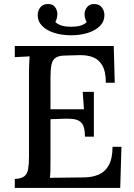

<svg xmlns="http://www.w3.org/2000/svg" viewBox="-20 -927 663 947"><path d="M399 -253Q399 -296 386.5 -315Q374 -334 349 -338.5Q324 -343 287 -341L229 -339V-131Q229 -104 228.5 -83.5Q228 -63 226 -50L398 -52Q437 -53 468 -66.5Q499 -80 517 -113Q535 -146 535 -203H579L573 0H53V-44Q86 -46 100.5 -58Q115 -70 119 -94Q123 -118 123 -155V-571Q123 -593 124 -613.5Q125 -634 126 -649Q109 -648 89 -647Q69 -646 53 -645V-700H541L546 -519H502Q502 -576 483.5 -606Q465 -636 435.5 -646Q406 -656 372 -655L302 -653Q271 -653 255 -642.5Q239 -632 234 -608.5Q229 -585 229 -545V-388H394L388 -474H443V-253ZM213 -907Q234 -908 244.5 -899Q255 -890 259 -878.5Q263 -867 263 -859Q263 -849 260.5 -838.5Q258 -828 253 -818Q268 -805 287 -800Q306 -795 331 -795Q356 -795 375 -800Q394 -805 408 -818Q397 -837 397 -859Q397 -867 401.5 -878.5Q406 -890 417 -899Q428 -908 448 -907Q471 -906 483 -889.5Q495 -873 495 -852Q495 -821 472.5 -798.5Q450 -776 412.5 -764.5Q375 -753 331 -753Q286 -753 248.5 -764.5Q211 -776 188.5 -798.5Q166 -821 166 -852Q166 -873 178 -889.5Q190 -906 213 -907Z"/></svg>

Font: Lora Medium
Style: Regular
Weight: 500
Designer: Olga Karpushina, Alexei Vanyashin (Cyrillic)
Foundry: Cyreal
Version: Version 3.004